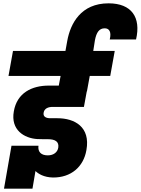

<svg xmlns="http://www.w3.org/2000/svg" viewBox="-20 -1046 845 1153"><path d="M193 -19C209 -3 243 19 298 20C406 21 482 -44 499 -145C524 -284 428 -336 325 -336H282C254 -336 238 -347 242 -369C246 -395 270 -404 296 -404H484L501 -497H502L519 -590H642L669 -740H540L550 -804C559 -852 576 -876 609 -876C637 -876 650 -853 639 -809H797C828 -942 770 -1026 632 -1026C466 -1026 403 -905 384 -801L373 -740H58L31 -590H344L333 -532H273C172 -532 82 -489 63 -377C43 -265 126 -216 203 -211C228 -210 247 -210 268 -210C312 -210 335 -195 330 -160C326 -133 303 -113 267 -113C228 -113 206 -133 211 -171H49L4 87H175Z"/></svg>

Font: SVN-Poppins ExtraBold
Style: Italic
Weight: 800
Italic angle: -10°
Designer: Ninad Kale (Devanagari), Jonny Pinhorn (Latin)
Foundry: Indian Type Foundry
Version: Version 3.002 2017